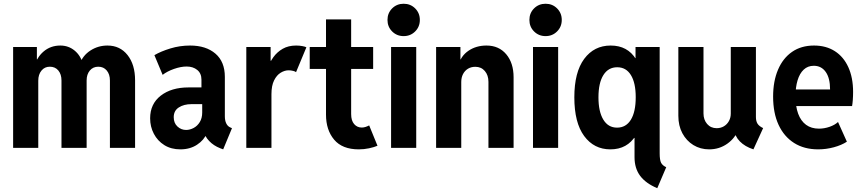

<svg xmlns="http://www.w3.org/2000/svg" viewBox="-20 -781 4556 1014"><path d="M49.3 0V-532.7H174.8V-467.8H193.8L162.1 -427.7Q173.3 -477.5 210.2 -509Q247.1 -540.5 298.8 -540.5Q341.8 -540.5 374.3 -513.7Q406.7 -486.8 417.5 -442.9L397.5 -465.3H421.4L400.9 -442.9Q417 -487.8 457.5 -514.2Q498 -540.5 547.4 -540.5Q613.8 -540.5 653.6 -490.2Q693.4 -439.9 693.4 -356.9V0H560.5V-356Q560.5 -388.7 543.7 -408.7Q526.9 -428.7 499 -428.7Q471.2 -428.7 454.3 -408.4Q437.5 -388.2 437.5 -356V0H304.7V-356Q304.7 -388.7 288.1 -408.7Q271.5 -428.7 243.2 -428.7Q215.8 -428.7 199 -408.2Q182.1 -387.7 182.1 -355V0Z M932.6 7.8Q883.8 7.8 847.9 -14.6Q812 -37.1 792.5 -74.5Q772.9 -111.8 772.9 -156.2Q772.9 -232.4 829.1 -275.9Q885.3 -319.3 975.6 -319.3H1063.5V-231H991.2Q951.2 -231 924.3 -213.6Q897.5 -196.3 897.5 -162.1Q897.5 -131.3 917 -113Q936.5 -94.7 962.9 -94.7Q982.9 -94.7 1002.7 -105.2Q1022.5 -115.7 1035.2 -136.5Q1047.9 -157.2 1047.9 -187V-252.4L1043.9 -275.9V-360.4Q1043.9 -393.6 1021.7 -411.6Q999.5 -429.7 965.8 -429.7Q935.1 -429.7 898.9 -417Q862.8 -404.3 838.9 -385.7L795.4 -489.7Q829.6 -509.8 879.6 -525.1Q929.7 -540.5 983.9 -540.5Q1067.9 -540.5 1117.7 -497.8Q1167.5 -455.1 1167.5 -375V-167Q1167.5 -144.5 1174.8 -129.4Q1182.1 -114.3 1195.3 -108.4L1205.1 -104L1158.7 7.8L1143.1 2Q1107.9 -11.7 1084.5 -36.6Q1061 -61.5 1057.6 -86.4L1087.4 -62.5H1031.7L1072.3 -77.1Q1057.6 -41 1020.5 -16.6Q983.4 7.8 932.6 7.8Z M1280.8 0V-532.7H1409.2V-460.4H1423.8L1395.5 -424.8Q1404.8 -452.6 1424.1 -479.5Q1443.4 -506.3 1473.1 -523.4Q1502.9 -540.5 1543.9 -540.5Q1561 -540.5 1576.7 -537.6Q1592.3 -534.7 1598.1 -531.2L1543.5 -399.9Q1539.6 -403.8 1527.8 -406.7Q1516.1 -409.7 1504.4 -409.7Q1483.4 -409.7 1462.4 -397Q1441.4 -384.3 1427.5 -356.4Q1413.6 -328.6 1413.6 -283.7V0Z M1875 7.8Q1787.6 7.8 1744.6 -43.5Q1701.7 -94.7 1701.7 -175.3V-678.7H1834.5V-178.7Q1834.5 -144 1850.3 -125.7Q1866.2 -107.4 1890.6 -107.4Q1900.9 -107.4 1911.1 -110.8Q1921.4 -114.3 1929.7 -118.7L1973.6 -11.2Q1955.1 -3.4 1929 2.2Q1902.8 7.8 1875 7.8ZM1615.7 -417V-532.7H1950.7V-417Z M2045.4 0V-532.7H2178.2V0ZM2111.8 -590.3Q2075.7 -590.3 2051 -615Q2026.4 -639.6 2026.4 -675.8Q2026.4 -711.9 2051 -736.6Q2075.7 -761.2 2111.8 -761.2Q2147.9 -761.2 2172.6 -736.6Q2197.3 -711.9 2197.3 -675.8Q2197.3 -639.6 2172.6 -615Q2147.9 -590.3 2111.8 -590.3Z M2283.2 0V-532.7H2411.6V-467.3H2432.6L2401.9 -437Q2413.6 -485.4 2454.1 -512.9Q2494.6 -540.5 2549.3 -540.5Q2614.7 -540.5 2653.6 -494.4Q2692.4 -448.2 2692.4 -373V0H2559.6V-348.6Q2559.6 -383.8 2540.5 -406Q2521.5 -428.2 2490.2 -428.2Q2468.3 -428.2 2451.4 -418Q2434.6 -407.7 2425.3 -389.6Q2416 -371.6 2416 -347.7V0Z M2794.9 0V-532.7H2927.7V0ZM2861.3 -590.3Q2825.2 -590.3 2800.5 -615Q2775.9 -639.6 2775.9 -675.8Q2775.9 -711.9 2800.5 -736.6Q2825.2 -761.2 2861.3 -761.2Q2897.5 -761.2 2922.1 -736.6Q2946.8 -711.9 2946.8 -675.8Q2946.8 -639.6 2922.1 -615Q2897.5 -590.3 2861.3 -590.3Z M3451.2 212.9Q3390.6 187.5 3360.8 147.7Q3331.1 107.9 3331.1 49.3V-52.7H3311L3338.4 -98.1V-409.2L3321.8 -474.1H3336.4V-532.7H3463.9V28.8Q3463.9 64 3471.4 78.6Q3479 93.3 3498.5 102.1ZM3203.6 7.8Q3117.2 7.8 3065.2 -62.5Q3013.2 -132.8 3013.2 -267.1Q3013.2 -399.9 3065.4 -470.2Q3117.7 -540.5 3205.1 -540.5Q3294.4 -540.5 3338.9 -468.3Q3383.3 -396 3383.3 -268.6Q3383.3 -140.1 3338.1 -66.2Q3293 7.8 3203.6 7.8ZM3238.8 -106.9Q3286.1 -106.9 3311.8 -148.7Q3337.4 -190.4 3337.4 -267.6Q3337.4 -343.3 3312 -384.5Q3286.6 -425.8 3239.7 -425.8Q3192.4 -425.8 3166.5 -384.3Q3140.6 -342.8 3140.6 -267.1Q3140.6 -191.4 3166.3 -149.2Q3191.9 -106.9 3238.8 -106.9Z M3725.6 7.8Q3678.7 7.8 3641.8 -14.9Q3605 -37.6 3583.7 -77.4Q3562.5 -117.2 3562.5 -169.4V-532.7H3695.3V-182.1Q3695.3 -148.4 3714.6 -126.2Q3733.9 -104 3765.1 -104Q3786.1 -104 3803 -114Q3819.8 -124 3829.6 -141.6Q3839.4 -159.2 3839.4 -181.2V-532.7H3972.2V-163.1Q3972.2 -141.1 3980.7 -127.7Q3989.3 -114.3 4010.3 -104.5L3959 7.8Q3914.1 -6.8 3887.2 -34.4Q3860.4 -62 3858.9 -95.2L3884.8 -66.4H3836.4L3879.9 -99.1Q3863.3 -51.8 3821 -22Q3778.8 7.8 3725.6 7.8Z M4300.8 7.8Q4227.1 7.8 4173.8 -25.9Q4120.6 -59.6 4091.8 -121.8Q4063 -184.1 4063 -271Q4063 -352.1 4088.9 -412.8Q4114.7 -473.6 4163.1 -507.1Q4211.4 -540.5 4279.3 -540.5Q4342.8 -540.5 4389.2 -510.7Q4435.5 -481 4460.4 -425.8Q4485.4 -370.6 4485.4 -295.4Q4485.4 -273.4 4483.9 -253.4Q4482.4 -233.4 4480 -220.7H4167.5V-308.6H4363.8Q4363.8 -368.7 4340.8 -401.1Q4317.9 -433.6 4277.8 -433.6Q4246.1 -433.6 4224.6 -413.3Q4203.1 -393.1 4192.1 -356.7Q4181.2 -320.3 4181.2 -272.5Q4181.2 -218.8 4195.3 -180.4Q4209.5 -142.1 4237.1 -121.8Q4264.6 -101.6 4305.2 -101.6Q4333.5 -101.6 4361.3 -111.3Q4389.2 -121.1 4405.8 -136.7L4452.6 -32.7Q4424.3 -14.2 4383.5 -3.2Q4342.8 7.8 4300.8 7.8Z"/></svg>

Font: Reddit Sans Condensed
Style: Bold
Weight: 700
Designer: Stephen Hutchings
Foundry: Reddit
Version: Version 1.014